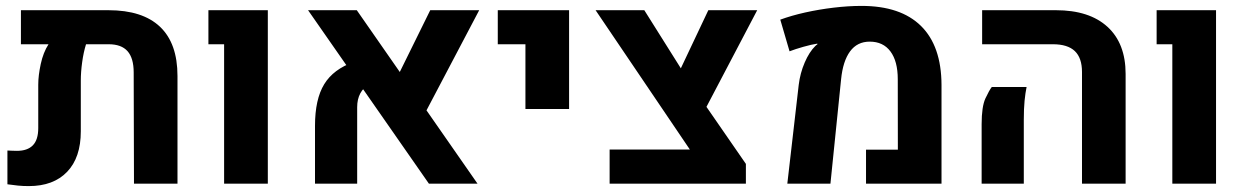

<svg xmlns="http://www.w3.org/2000/svg" viewBox="-20 -619 4198 647"><path d="M345.5 -584.6Q460.4 -584.6 519.2 -528.8Q578.1 -473 578.1 -362.9V0H431.5L430.5 -375Q430.5 -423 409.8 -446.5Q389.1 -469.9 346.2 -469.9H269.9Q261.4 -442.7 256.9 -409.6Q252.3 -376.6 252.3 -346.9V-176.5Q252.3 -88.1 206.2 -40Q160 8.1 77.2 8.1Q57.3 8.1 40.5 6.4Q23.7 4.8 5 2V-111.8Q12.9 -111.4 21 -111.1Q29.1 -110.7 37.2 -110.7Q72.6 -110.7 90.7 -129.3Q108.9 -147.9 108.9 -187.4V-333.6Q108.9 -364.5 117.3 -403.3Q125.7 -442.2 143.5 -469.9H50.5V-584.6Z M735.2 0V-469.9H682.3V-584.6H882.5V0Z M1425.4 0 1018.1 -584.6H1182.3L1589.2 0ZM1041.5 0V-195.3Q1041.5 -284.4 1072.5 -335.2Q1103.4 -385.9 1173.1 -410.6L1225.5 -336.8Q1183.6 -311.2 1183.6 -257.9V0ZM1594.8 -584.6 1401.3 -216.9 1305.8 -333 1429.8 -584.6Z M1750.6 -251.8V-469.9H1657.4V-584.6H1897.7V-251.8Z M2034.3 0V-115.1H2304.7L1987 -584.6H2151.2L2309 -333.6L2493.5 -66.7V0ZM2340.2 -220 2249.8 -337 2366.9 -584.6H2531.6Z M2633.1 0 2671.5 -332.9Q2676.3 -372.6 2691.7 -408.3Q2707 -444 2727.7 -464.3Q2729.3 -465.6 2731.2 -467.3Q2733.2 -469 2734.6 -469.9L2734.2 -472Q2714.7 -469.1 2687.2 -461.3Q2659.7 -453.5 2640.6 -446.1L2609.4 -552.8Q2647 -566.6 2693.5 -577Q2740 -587.3 2789.3 -593.2Q2838.5 -599.1 2883.3 -599.1Q3015 -599.1 3083.6 -531.5Q3152.2 -463.9 3152.7 -332.8V0H2898.3V-114.6H3005.6L3005.3 -352.1Q3005.3 -412.6 2980.6 -445.7Q2956 -478.7 2910.7 -478.7Q2868.7 -478.7 2844.5 -445.8Q2820.4 -413 2814.3 -351.7L2778.4 0Z M3626.1 0V-376.4Q3626.1 -423.8 3601.9 -446.9Q3577.7 -469.9 3527.9 -469.9H3289.6V-584.6H3538.2Q3650.7 -584.6 3711.9 -528.7Q3773.1 -472.8 3773.1 -369.8V0ZM3287.9 0V-200.4Q3287.9 -259.8 3300.7 -287.5Q3313.6 -315.1 3322.1 -325.8H3439.4Q3435.3 -306.4 3432.6 -279.6Q3430 -252.8 3430 -215.6V0Z M3930.5 0V-469.9H3877.6V-584.6H4077.8V0Z"/></svg>

Font: Heebo
Style: Regular
Weight: 400
Designer: Oded Ezer
Foundry: Ezer Type House
Version: Version 3.100